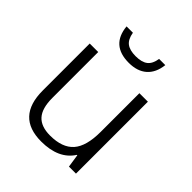

<svg xmlns="http://www.w3.org/2000/svg" viewBox="-203 -865 1006 1006"><g transform="rotate(45 300.0 -361.5)"><path d="M155 -733H202Q209 -691 232 -673.5Q255 -656 299 -656Q344 -656 367 -674Q390 -692 396 -733H442Q435 -671 398 -638.5Q361 -606 298 -606Q167 -606 155 -733ZM82 -185V-533H145V-193Q145 -116 177 -80.5Q209 -45 276 -45Q366 -45 408 -92.5Q450 -140 450 -246V-533H513V0H461L450 -73H447Q394 10 265 10Q82 10 82 -185Z"/></g></svg>

Font: OpenSansMMV
Style: Light
Weight: 300
Foundry: Ascender Corporation
Version: Version 4.001